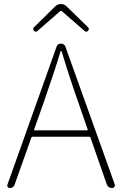

<svg xmlns="http://www.w3.org/2000/svg" viewBox="-20 -945 613 965"><path d="M283.2 -889.6 168 -789.1Q159.2 -781.2 150.9 -790.5Q142.6 -799.8 151.4 -808.6L257.8 -913.1Q269.5 -924.8 286.1 -924.8Q302.7 -924.8 314.5 -913.1L421.9 -808.6Q430.7 -799.8 422.9 -790.5Q415 -781.2 405.3 -789.1L290 -889.6Q289.1 -890.6 287.1 -890.6Q285.2 -890.6 283.2 -889.6ZM151.4 -293.9Q150.4 -290 154.3 -290H418Q421.9 -290 420.9 -293.9L372.1 -434.6Q322.3 -577.1 290 -686.5Q289.1 -688.5 287.1 -688.5Q285.2 -688.5 284.2 -686.5Q256.8 -594.7 201.2 -434.6ZM543 0Q523.4 0 516.6 -18.6L434.6 -253.9Q432.6 -257.8 428.7 -257.8H143.6Q138.7 -257.8 137.7 -253.9L53.7 -17.6Q47.9 0 29.3 0Q22.5 0 18.6 -5.9Q16.6 -8.8 16.6 -12.7Q16.6 -14.6 17.6 -17.6L264.6 -710.9Q269.5 -725.6 286.1 -725.6Q302.7 -725.6 308.6 -710.9L556.6 -18.6Q557.6 -16.6 557.6 -13.7Q557.6 -9.8 554.7 -5.9Q550.8 0 543 0Z"/></svg>

Font: Gen Jyuu Gothic ExtraLight
Style: Regular
Weight: 100
Designer: [Source Han Sans]
Ryoko NISHIZUKA  (kana & ideographs); Paul D. Hunt (Latin, Greek & Cyrillic); Wenlong ZHANG  (bopomofo
Version: Version 1.002.20150607